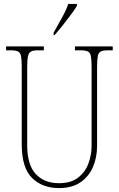

<svg xmlns="http://www.w3.org/2000/svg" viewBox="-20 -951 608 981"><path d="M281 10Q196 10 143.5 -42Q91 -94 91 -214V-608Q91 -646 87.5 -664Q84 -682 72 -688Q60 -694 35 -694H11V-714H204V-694H175Q150 -694 138.5 -688Q127 -682 123 -663.5Q119 -645 119 -606V-210Q119 -108 163 -61.5Q207 -15 281 -15Q342 -15 378.5 -43Q415 -71 431.5 -115Q448 -159 448 -207V-607Q448 -645 444.5 -663.5Q441 -682 429 -688Q417 -694 392 -694H363V-714H556V-694H532Q507 -694 495 -688Q483 -682 479.5 -663.5Q476 -645 476 -607V-205Q476 -147 455 -98Q434 -49 391 -19.5Q348 10 281 10ZM254 -784Q276 -824 296.5 -860.5Q317 -897 329 -931H373V-921Q363 -904 343 -877Q323 -850 300.5 -821.5Q278 -793 258 -771H254Z"/></svg>

Font: Noto Serif Thai Condensed Thin
Style: Regular
Weight: 100
Width: 3
Designer: Monotype Design Team
Foundry: Monotype Imaging Inc.
Version: Version 2.001; ttfautohint (v1.8.4.7-5d5b)